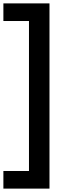

<svg xmlns="http://www.w3.org/2000/svg" viewBox="-62 -834 402 1133"><path d="M-42 279V175H109V-710H-42V-814H230V279Z"/></svg>

Font: Radio Canada SemiBold
Style: Regular
Weight: 600
Designer: Charles Daoud, Etienne Aubert Bonn, Alexandre Saumier Demers, Jacques Le Bailly
Foundry: Radio-Canada
Version: Version 2.104; ttfautohint (v1.8.4.7-5d5b);gftools[0.9.28.de